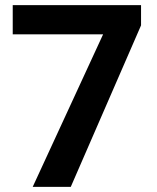

<svg xmlns="http://www.w3.org/2000/svg" viewBox="-20 -731 614 751"><path d="M531.7 -631.8 256.8 0H107.9L383.3 -596.7H29.8V-710.9H531.7Z"/></svg>

Font: Roboto-o
Style: o-Bold
Weight: 700
Designer: Google
Version: Version 2.134; 2016; ttfautohint (v1.6)